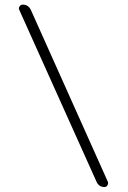

<svg xmlns="http://www.w3.org/2000/svg" viewBox="-20 -750 540 811"><path d="M387.7 17.6 61.5 -708Q57.6 -714.8 62.5 -722.7Q67.4 -730.5 76.2 -730.5Q99.6 -730.5 110.4 -708L435.5 17.6Q438.5 24.4 434.1 32.2Q429.7 40 421.9 40Q397.5 40 387.7 17.6Z"/></svg>

Font: Rounded-X Mgen+ 1mn light
Style: Regular
Weight: 200
Designer: [Source Han Sans]
Ryoko NISHIZUKA  (kana & ideographs); Paul D. Hunt (Latin, Greek & Cyrillic); Wenlong ZHANG  (bopomofo
Version: Version 1.059.20150602